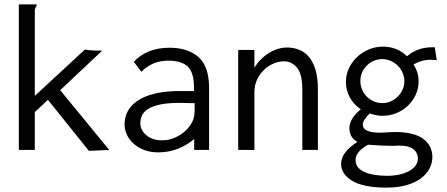

<svg xmlns="http://www.w3.org/2000/svg" viewBox="-20 -685 2040 877"><path d="M66 -665H148Q148 -659 143.5 -652Q139 -645 139 -639V-247L368 -459Q391 -454 421 -454H447L255 -273L479 0L386 4L199 -229L139 -173V0H66Z M591 -403Q652 -467 754 -467Q838 -467 886.5 -424.5Q935 -382 935 -283V0H867V-50Q794 11 703 11Q667 11 638.5 0Q610 -11 590 -29Q570 -47 559.5 -70Q549 -93 549 -116Q549 -185 608.5 -225Q668 -265 780 -269H866V-286Q866 -354 837.5 -381Q809 -408 749 -408Q675 -408 626 -357ZM869 -214H852Q838 -214 825.5 -214.5Q813 -215 801 -215Q746 -215 711 -207.5Q676 -200 656 -187Q636 -174 628.5 -157.5Q621 -141 621 -122Q621 -90 649 -67Q677 -44 718 -44Q748 -44 772 -53.5Q796 -63 814 -76.5Q832 -90 843 -104.5Q854 -119 859 -130Q869 -150 869 -184Z M1068 0V-457H1142V-376Q1168 -418 1208.5 -443Q1249 -468 1291 -468Q1321 -468 1347 -457.5Q1373 -447 1392 -424Q1411 -401 1421.5 -365Q1432 -329 1432 -277V0H1361V-275Q1361 -347 1336.5 -376Q1312 -405 1277 -405Q1254 -405 1230 -395Q1206 -385 1186.5 -366.5Q1167 -348 1154.5 -322Q1142 -296 1142 -263V0Z M1655 -385Q1640 -370 1633 -352Q1626 -334 1626 -314Q1626 -294 1634 -275.5Q1642 -257 1655.5 -243.5Q1669 -230 1687.5 -222Q1706 -214 1726 -214Q1747 -214 1765 -222Q1783 -230 1797 -244Q1811 -258 1819 -276Q1827 -294 1827 -314Q1827 -334 1819 -352.5Q1811 -371 1797 -385Q1783 -399 1764.5 -407Q1746 -415 1726 -415Q1685 -415 1655 -385ZM1839 -428Q1887 -469 1953 -469H1966L1975 -410Q1968 -411 1961.5 -411.5Q1955 -412 1948 -412Q1904 -412 1869 -390Q1892 -355 1892 -313Q1892 -281 1879 -252.5Q1866 -224 1843.5 -202.5Q1821 -181 1791 -168.5Q1761 -156 1727 -156Q1699 -156 1669 -167Q1637 -136 1637 -115Q1637 -98 1656.5 -88.5Q1676 -79 1710 -79Q1729 -79 1748.5 -80.5Q1768 -82 1785 -82Q1830 -82 1862.5 -73.5Q1895 -65 1915 -49.5Q1935 -34 1945 -13Q1955 8 1955 32Q1955 59 1942 84.5Q1929 110 1903 129.5Q1877 149 1837.5 160.5Q1798 172 1745 172Q1690 172 1650.5 163.5Q1611 155 1587 140Q1563 125 1550.5 105.5Q1538 86 1538 64Q1538 10 1613 -37Q1576 -56 1576 -100Q1576 -143 1628 -186Q1596 -207 1578 -240Q1560 -273 1560 -310Q1560 -344 1574 -373.5Q1588 -403 1611.5 -425Q1635 -447 1665.5 -459.5Q1696 -472 1728 -472Q1795 -472 1839 -428ZM1661 -24Q1604 8 1604 46Q1604 66 1615.5 79.5Q1627 93 1646.5 101.5Q1666 110 1692.5 114Q1719 118 1748 118Q1809 118 1849 96Q1889 74 1889 37Q1887 10 1866.5 -5Q1846 -20 1802 -20Q1797 -20 1792 -19.5Q1787 -19 1782 -19Q1744 -19 1714 -20.5Q1684 -22 1661 -24Z"/></svg>

Font: Inconsolata
Style: Regular
Weight: 400
Designer: Raph Levien, Kirill Tkachev
Foundry: Cyreal
Version: Version 1.013